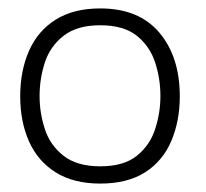

<svg xmlns="http://www.w3.org/2000/svg" viewBox="-20 -426 490 456"><path d="M218 10Q155 10 112.5 -16.5Q70 -43 49 -90Q28 -137 28 -197Q28 -258 49 -305.5Q70 -353 112.5 -379.5Q155 -406 218 -406Q310 -406 358.5 -348.5Q407 -291 407 -197Q407 -139 387 -91.5Q367 -44 325 -17Q283 10 218 10ZM218 -31Q274 -31 305 -56Q336 -81 348.5 -119.5Q361 -158 361 -198Q361 -239 348.5 -277.5Q336 -316 305 -341Q274 -366 218 -366Q163 -366 131 -341Q99 -316 86.5 -277.5Q74 -239 74 -198Q74 -158 86.5 -119.5Q99 -81 131 -56Q163 -31 218 -31Z"/></svg>

Font: Darker Grotesque
Style: Regular
Weight: 400
Designer: Gabriel Lam
Foundry: TypeRant
Version: Version 1.000;gftools[0.9.28]